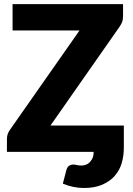

<svg xmlns="http://www.w3.org/2000/svg" viewBox="-20 -749 656 947"><path d="M229 -129.9H590.8V-21.5Q590.8 21 580.1 56.2Q569.8 91.3 544.9 119.6Q522 145.5 483.9 162.1Q446.3 178.2 394.5 178.2Q367.7 178.2 341.8 172.9Q317.4 168 290 156.7L307.1 90.8Q312.5 72.8 321.8 67.9Q331.5 62.5 340.3 62.5Q347.7 62.5 358.4 64.9Q368.2 67.4 379.4 67.4Q396.5 67.4 408.2 61.5Q418.9 56.6 426.8 46.4Q435.1 36.6 438.5 25.4Q441.9 15.1 441.9 2V0H14.2V-64.9Q14.2 -76.2 18.1 -87.9Q21.5 -97.7 28.8 -108.4L372.1 -598.6H42V-728.5H586.9V-667.5Q586.9 -655.3 583 -642.1Q579.1 -631.3 570.8 -618.7Z"/></svg>

Font: Lato-ExtraBold
Style: Regular
Weight: 500
Designer: Lukasz Dziedzic with Adam Twardoch and Botio Nikoltchev
Foundry: tyPoland Lukasz Dziedzic
Version: ""